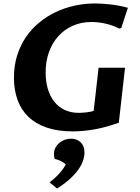

<svg xmlns="http://www.w3.org/2000/svg" viewBox="-20 -745 807 1103"><path d="M662.6 -40Q589.4 -13.7 523.9 -2Q458.5 9.8 397.5 9.8Q312 9.8 248.5 -12Q185.1 -33.7 143.3 -73.7Q101.6 -113.8 80.8 -170.9Q60.1 -228 60.1 -298.8Q60.1 -367.7 78.4 -426Q96.7 -484.4 128.9 -531.7Q161.1 -579.1 205.1 -615.2Q249 -651.4 300.5 -675.8Q352.1 -700.2 408.9 -712.6Q465.8 -725.1 523.9 -725.1Q542 -725.1 564.9 -723.9Q587.9 -722.7 613.3 -719.7Q638.7 -716.8 664.8 -711.9Q690.9 -707 714.8 -700.2L676.8 -585L666.5 -580.6Q645 -591.3 623.5 -598.6Q602.1 -606 581.3 -610.4Q560.5 -614.7 541.3 -616.7Q522 -618.7 505.9 -618.7Q447.3 -618.7 398.9 -597.4Q350.6 -576.2 315.7 -537.8Q280.8 -499.5 261.5 -446.3Q242.2 -393.1 242.2 -328.6Q242.2 -277.3 254.6 -234.9Q267.1 -192.4 291.3 -161.6Q315.4 -130.9 351.1 -113.8Q386.7 -96.7 432.6 -96.7Q441.4 -96.7 452.6 -97.4Q463.9 -98.1 475.3 -99.4Q486.8 -100.6 498 -102.8Q509.3 -105 518.1 -107.9L546.4 -356H698.2ZM265.1 302.7Q280.3 291 294.4 278.1Q308.6 265.1 320.8 251.5Q333 237.8 342.5 224.6Q352.1 211.4 357.4 199.2Q346.7 188.5 329.8 180.2Q313 171.9 294.4 168Q292 162.6 291 154.8Q290 147 290 138.7Q290 119.6 298.3 103.8Q306.6 87.9 320.3 76.2Q334 64.5 351.6 58.1Q369.1 51.8 388.2 51.8Q403.8 51.8 417.7 56.6Q431.6 61.5 442.4 71.5Q453.1 81.5 459.2 96.4Q465.3 111.3 465.3 131.3Q465.3 152.3 457.3 177Q449.2 201.7 430.7 228.3Q412.1 254.9 381.8 282.7Q351.6 310.5 307.6 337.9Z"/></svg>

Font: Proza Libre
Style: Bold Italic
Weight: 700
Designer: Jasper de Waard
Foundry: Jasper de Waard
Version: Version 1.000; ttfautohint (v1.4.1.8-43bc)